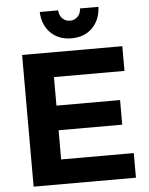

<svg xmlns="http://www.w3.org/2000/svg" viewBox="-60 -968 789 1017"><g transform="rotate(-5 334.0 -459.5)"><path d="M403.8 -918.9H502Q499 -849.1 456.5 -807.1Q414.1 -765.1 346.2 -765.1Q278.3 -765.1 235.4 -807.1Q192.9 -849.1 189.9 -918.9H288.1Q289.1 -892.1 305.7 -875.5Q322.3 -858.9 346.2 -858.9Q370.1 -858.9 386.7 -875.5Q403.3 -892.1 403.8 -918.9ZM77.1 0V-700.2H609.9V-568.8H234.9V-417H573.2V-286.1H234.9V-130.9H621.1V0Z"/></g></svg>

Font: TruenoSBd
Style: Demi
Weight: 600
Designer: Julieta Ulanovsky
Foundry: Julieta Ulanovsky
Version: Version 3.001b